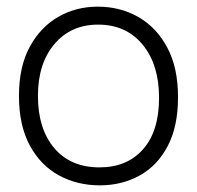

<svg xmlns="http://www.w3.org/2000/svg" viewBox="-20 -544 592 577"><path d="M280 13Q212 13 157 -17Q102 -47 69.5 -107Q37 -167 37 -256Q37 -343 69 -402.5Q101 -462 154.5 -493Q208 -524 274 -524Q341 -524 395.5 -493Q450 -462 482.5 -401.5Q515 -341 515 -252Q515 -164 484 -105Q453 -46 399.5 -16.5Q346 13 280 13ZM279 -41Q362 -41 410 -95.5Q458 -150 458 -250Q458 -350 408.5 -410Q359 -470 275 -470Q193 -470 143.5 -411.5Q94 -353 94 -256Q94 -157 143 -99Q192 -41 279 -41Z"/></svg>

Font: Bricolage Grotesque 48pt ExtraLight
Style: Regular
Weight: 200
Designer: Mathieu Triay
Foundry: Atelier Triay
Version: Version 1.000; ttfautohint (v1.8.4.7-5d5b);gftools[0.9.32]